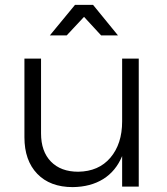

<svg xmlns="http://www.w3.org/2000/svg" viewBox="-20 -764 685 786"><path d="M548 -524V0H480V-125Q454 -63 402.5 -31Q351 1 278 2Q185 2 132.5 -52.5Q80 -107 80 -202V-524H148V-218Q148 -144 188.5 -102.5Q229 -61 300 -61Q384 -62 432 -118.5Q480 -175 480 -267V-524ZM463 -619H394L324 -695L253 -619H184L287 -744H361Z"/></svg>

Font: Gontserrat Light
Style: Regular
Weight: 300
Designer: Julieta Ulanovsky
Foundry: Julieta Ulanovsky
Version: Version 6.001